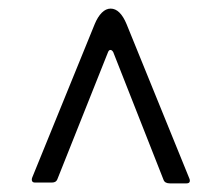

<svg xmlns="http://www.w3.org/2000/svg" viewBox="-20 -560 516 446"><path d="M243 -439Q240 -444 236.5 -444Q233 -444 231 -439L113 -143Q110 -136 101 -136H61Q56 -136 54.5 -139.5Q53 -143 55 -148L200 -504Q207 -521 216.5 -530.5Q226 -540 237 -540Q259 -540 274 -504L420 -145Q421 -143 421 -140Q421 -134 413 -134H375Q363 -134 360 -142Z"/></svg>

Font: Libre Franklin Light
Style: Regular
Weight: 300
Designer: Pablo Impallari, Rodrigo Fuenzalida
Foundry: Impallari Type
Version: Version 1.002; ttfautohint (v1.5)